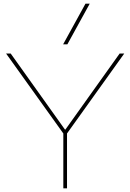

<svg xmlns="http://www.w3.org/2000/svg" viewBox="-20 -1020 706 1040"><path d="M323 0V-297L13 -730H38L332 -318H334L628 -730H653L343 -297V0ZM345 -780H322L443 -1000H466Z"/></svg>

Font: M PLUS 2 Thin
Style: Regular
Weight: 100
Designer: Coji Morishita
Foundry: UNDERFOREST DESIGN
Version: Version 1.001